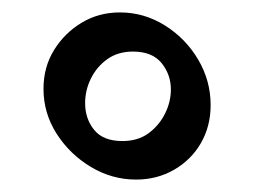

<svg xmlns="http://www.w3.org/2000/svg" viewBox="-20 -424 410 309"><path d="M194 -341Q170 -341 153 -329Q136 -317 126.5 -298Q117 -279 117 -258Q117 -233 131.5 -215Q146 -197 177 -197Q202 -197 219 -209.5Q236 -222 245.5 -241Q255 -260 255 -280Q255 -304 240 -322.5Q225 -341 194 -341ZM199 -135Q160 -135 126 -155.5Q92 -176 71 -209Q50 -242 50 -281Q50 -316 67 -343.5Q84 -371 111.5 -387.5Q139 -404 173 -404Q212 -404 245.5 -383Q279 -362 299 -328Q319 -294 319 -255Q319 -221 303.5 -194Q288 -167 260.5 -151Q233 -135 199 -135Z"/></svg>

Font: Rasa Medium
Style: Regular
Weight: 500
Designer: Anna Giedrys (Yrsa+Rasa design), David Brezina (Yrsa art-direction, Rasa art-direction, design)
Foundry: Rosetta Type Foundry
Version: Version 2.004